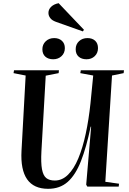

<svg xmlns="http://www.w3.org/2000/svg" viewBox="-20 -1171 811 1205"><path d="M641 -30 727 -18 725 0H528L521 -12L552 -376H549Q522 -246 488 -159.5Q454 -73 405 -29.5Q356 14 282 14Q102 14 115 -225L141 -697L65 -712L68 -730H350L348 -712L267 -696L240 -222Q236 -149 243.5 -109Q251 -69 270.5 -53.5Q290 -38 324 -38Q370 -38 407 -74.5Q444 -111 471.5 -177Q499 -243 518 -331.5Q537 -420 548 -524L565 -697L484 -712L487 -730H758L756 -712L683 -697ZM455 -862Q455 -893 476 -912.5Q497 -932 529 -932Q559 -932 577 -915.5Q595 -899 595 -869Q595 -838 574.5 -818.5Q554 -799 523 -799Q492 -799 473.5 -815.5Q455 -832 455 -862ZM246 -862Q246 -892 267 -912Q288 -932 320 -932Q350 -932 368.5 -915Q387 -898 387 -869Q387 -838 366 -818.5Q345 -799 314 -799Q283 -799 264.5 -815.5Q246 -832 246 -862ZM507 -984 500 -974 331 -1034Q306 -1043 295 -1058Q284 -1073 284 -1090Q284 -1112 301 -1128.5Q318 -1145 348 -1151Z"/></svg>

Font: Literata 72pt SemiBold
Style: Italic
Weight: 600
Italic angle: -2°
Designer: Latin by Veronika Burian and Jose Scaglione. Greek by Irene Vlachou. Cyrillic by Vera Evstafieva
Foundry: TypeTogether
Version: Version 3.002